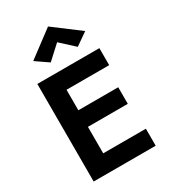

<svg xmlns="http://www.w3.org/2000/svg" viewBox="-232 -1085 1051 1193"><g transform="rotate(-30 293.5 -488.0)"><path d="M216 -774 126 -836 313 -976 499 -836 410 -774 313 -863ZM77 0V-700H522V-578H216V-431H502V-312H216V-122H522V0Z"/></g></svg>

Font: Venryn Sans SemiBold
Style: Regular
Weight: 600
Designer: Owen Earl, indestructible type* (font) & Cristiano Sobral (main changes)
Version: Version 3.60;October 28, 2020;FontCreator 13.0.0.2681 64-bit